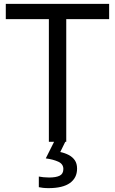

<svg xmlns="http://www.w3.org/2000/svg" viewBox="-20 -734 596 994"><path d="M323 0H233V-635H10V-714H545V-635H323ZM379 139Q379 187 342 213.5Q305 240 231 240Q216 240 202.5 238.5Q189 237 181 235V180Q190 182 205 183.5Q220 185 234 185Q270 185 289 175.5Q308 166 308 141Q308 115 281.5 103Q255 91 217 86L260 0H318L292 53Q316 58 336 68.5Q356 79 367.5 96Q379 113 379 139Z"/></svg>

Font: Noto Sans Ambassadori
Style: Regular
Weight: 400
Designer: Monotype Design Team
Foundry: Monotype Imaging Inc.
Version: Version 2.013